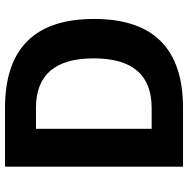

<svg xmlns="http://www.w3.org/2000/svg" viewBox="-12 -742 754 770"><g transform="rotate(-90 365.0 -357.0)"><path d="M81.7 0V-713.9H316.9Q674 -713.9 674 -356.9Q674 0 316.9 0ZM233.4 -125.8H316.9Q516 -125.8 516 -358Q516 -589.7 317.5 -589.7H233.4Z"/></g></svg>

Font: Nokora
Style: Regular
Weight: 400
Designer: Danh Hong
Foundry: Danh Hong
Version: Version 9.000